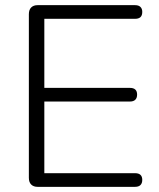

<svg xmlns="http://www.w3.org/2000/svg" viewBox="-20 -725 616 745"><path d="M126 0Q110 0 101 -9Q92 -18 92 -35V-670Q92 -687 101 -696Q110 -705 126 -705H504Q518 -705 525 -698Q532 -691 532 -679Q532 -665 525 -658.5Q518 -652 504 -652H152V-384H484Q498 -384 505 -377.5Q512 -371 512 -358Q512 -345 505 -338Q498 -331 484 -331H152V-53H504Q518 -53 525 -46.5Q532 -40 532 -27Q532 -14 525 -7Q518 0 504 0Z"/></svg>

Font: Nunito ExtraLight Light
Style: Regular
Weight: 300
Version: Version 3.602